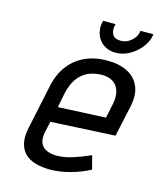

<svg xmlns="http://www.w3.org/2000/svg" viewBox="-105 -747 691 834"><g transform="rotate(15 240.5 -330.0)"><path d="M481 -672H423L422 -665Q417 -642 396.5 -625Q376 -608 351 -608Q323 -608 313.5 -625Q304 -642 309 -665L311 -672H255L253 -665Q247 -634 257 -608Q267 -582 289.5 -567Q312 -552 342 -552Q374 -552 402.5 -567.5Q431 -583 452.5 -608.5Q474 -634 480 -665ZM136 -139 147 -189 436 -204 466 -342Q478 -398 462 -435Q446 -472 409 -491Q372 -510 317 -510Q263 -510 219.5 -490.5Q176 -471 146.5 -433Q117 -395 105 -339L63 -140Q54 -99 60.5 -70Q67 -41 85.5 -23Q104 -5 133 3.5Q162 12 199 12Q240 12 287 -0.5Q334 -13 376 -35L360 -96Q320 -78 282.5 -66Q245 -54 211 -54Q191 -54 175 -59Q159 -64 148.5 -74.5Q138 -85 135 -101Q132 -117 136 -139ZM390 -337 376 -269 162 -259 176 -330Q185 -366 202 -391Q219 -416 246 -429.5Q273 -443 310 -444Q343 -444 363 -430Q383 -416 389.5 -391.5Q396 -367 390 -337Z"/></g></svg>

Font: Advent Pro Medium
Style: Italic
Weight: 500
Italic angle: -12°
Version: Version 3.000